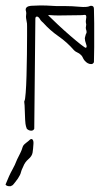

<svg xmlns="http://www.w3.org/2000/svg" viewBox="-48 -472 371 695"><path d="M65 1Q56 1 49 -6Q48 -9 46 -15Q44 -21 43 -38.5Q42 -56 41 -91Q41 -96 40 -100.5Q39 -105 41 -108Q43 -111 45 -136Q47 -161 48 -198.5Q49 -236 49.5 -274.5Q50 -313 50 -343Q50 -363 50 -376.5Q50 -390 49 -391Q45 -409 46.5 -417Q48 -425 46 -432Q45 -434 45 -437Q45 -449 64 -451Q102 -453 119 -452Q136 -451 157 -450H189Q212 -450 239.5 -447.5Q267 -445 277 -450Q279 -451 282 -451Q292 -451 292 -440Q293 -409 293 -387.5Q293 -366 293 -345Q293 -324 293 -301.5Q293 -279 292 -247Q289 -240 282 -240Q269 -240 258 -253Q254 -258 251.5 -264Q249 -270 244 -274Q239 -279 232 -282Q225 -285 220 -290Q195 -319 164 -340.5Q133 -362 108 -390Q106 -392 103.5 -394Q101 -396 99 -399Q92 -412 86 -412Q80 -412 80 -404L76 -6Q73 1 65 1ZM263 -299Q268 -301 263.5 -313Q259 -325 259 -334Q260 -338 261 -342Q262 -346 263 -349Q268 -354 263 -367Q262 -372 263.5 -378Q265 -384 263 -389Q262 -395 263.5 -403Q265 -411 264 -414Q263 -419 256.5 -418Q250 -417 241 -417Q221 -417 203 -416.5Q185 -416 165 -416Q148 -416 138 -417Q128 -418 126 -417Q141 -402 163 -381.5Q185 -361 207 -342Q229 -323 245 -310.5Q261 -298 263 -299ZM-6 200Q-8 203 -16.5 202Q-25 201 -28 196Q-14 161 -4 143.5Q6 126 14 105Q20 93 25.5 82Q31 71 34 60Q36 53 46 45.5Q56 38 61 33Q67 29 70.5 34Q74 39 73 50Q72 67 70 80Q68 93 55 104Q42 115 36 131Q29 145 27.5 152.5Q26 160 17 174Q15 176 6.5 188Q-2 200 -6 200Z"/></svg>

Font: Sankofa Display
Style: Regular
Weight: 400
Designer: Batsirai Madzonga
Foundry: Batsirai Madzonga
Version: Version 1.000; ttfautohint (v1.8.4.7-5d5b)